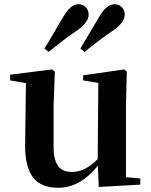

<svg xmlns="http://www.w3.org/2000/svg" viewBox="-20 -874 718 910"><path d="M256 16Q178 16 140 -29Q98 -79 99 -188L103 -480L28 -493V-520L227 -545L240 -535L234 -375V-178Q234 -114 257 -85Q278 -59 321 -59Q384 -59 443 -120L446 -481L374 -493V-517L569 -545L581 -535L577 -375V-34L645 -28V1L448 12L444 -89Q360 16 256 16ZM210 -628 191 -644Q210 -677 249 -742Q270 -777 280 -794Q314 -854 352 -854Q371 -854 385 -841Q400 -827 400 -805Q400 -766 340 -726Q284 -688 218 -634Q213 -630 210 -628ZM381 -628 361 -644Q373 -664 397 -705Q433 -765 450 -794Q484 -854 523 -854Q542 -854 556 -841Q571 -827 571 -805Q571 -766 511 -726Q444 -680 381 -628Z"/></svg>

Font: GenRyuMin TW B
Style: Regular
Weight: 700
Version: Version 1.501;PS 1;hotconv 16.6.51;makeotf.lib2.5.65220